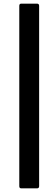

<svg xmlns="http://www.w3.org/2000/svg" viewBox="-20 -850 276 1055"><path d="M97 185Q86 185 86 173V-818Q86 -830 97 -830H183Q195 -830 195 -818V173Q195 185 183 185Z"/></svg>

Font: Sofia Sans Condensed ExtraBold
Style: Italic
Weight: 800
Italic angle: -9°
Version: Version 4.100